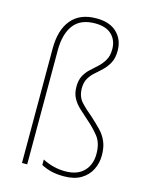

<svg xmlns="http://www.w3.org/2000/svg" viewBox="-116 -839 721 924"><g transform="rotate(15 244.0 -377.5)"><path d="M387 -641Q387 -604 374.5 -580.5Q362 -557 344.5 -540Q327 -523 309 -507.5Q291 -492 279 -472Q267 -452 267 -423Q267 -381 290 -355.5Q313 -330 351 -299Q376 -276 397.5 -254Q419 -232 431.5 -203.5Q444 -175 444 -134Q444 -96 427.5 -63Q411 -30 377.5 -10Q344 10 293 10Q255 10 228 3Q201 -4 179 -16V-43Q207 -29 234.5 -22Q262 -15 293 -15Q353 -15 385 -48Q417 -81 417 -134Q417 -188 392.5 -219.5Q368 -251 333 -281Q308 -303 286.5 -323Q265 -343 252.5 -366.5Q240 -390 240 -423Q240 -456 252 -478Q264 -500 282 -516Q300 -532 317.5 -548.5Q335 -565 347.5 -586.5Q360 -608 360 -641Q360 -685 332 -712.5Q304 -740 249 -740Q176 -740 142 -694.5Q108 -649 108 -569V0H82V-570Q82 -663 124.5 -714Q167 -765 249 -765Q316 -765 351.5 -730Q387 -695 387 -641Z"/></g></svg>

Font: Noto Sans SemiCondensed Thin
Style: Regular
Weight: 100
Width: 4
Designer: Monotype Design Team
Foundry: Monotype Imaging Inc.
Version: Version 2.013; ttfautohint (v1.8.4.7-5d5b)